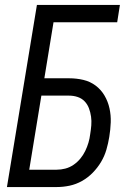

<svg xmlns="http://www.w3.org/2000/svg" viewBox="-20 -755 540 775"><path d="M8 0 129 -735H464L453 -665H196L159 -439H259Q289 -439 316.5 -432.5Q344 -426 366 -409.5Q388 -393 402 -369Q416 -345 422 -317.5Q428 -290 427 -261Q426 -232 421 -202Q417 -177 409.5 -151Q402 -125 388 -101.5Q374 -78 354.5 -58Q335 -38 311 -24.5Q287 -11 261 -5.5Q235 0 209 0ZM209 -70Q226 -70 243.5 -74.5Q261 -79 276.5 -89.5Q292 -100 304 -114.5Q316 -129 324 -145.5Q332 -162 337 -179Q342 -196 344 -213Q347 -231 348.5 -249Q350 -267 347.5 -284.5Q345 -302 339 -318Q333 -334 321.5 -346Q310 -358 293.5 -363.5Q277 -369 259 -369H147L98 -70Z"/></svg>

Font: Iosevka SS04
Style: Italic
Weight: 400
Italic angle: -9°
Monospace: yes
Designer: Belleve Invis
Foundry: Belleve Invis
Version: Version 19.0.0; ttfautohint (v1.8.4)